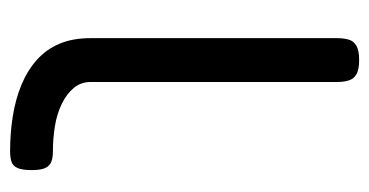

<svg xmlns="http://www.w3.org/2000/svg" viewBox="-200 -540 749 390"><g transform="rotate(90 175.0 -344.5)"><path d="M287 10Q250 10 215.5 4.5Q181 -1 152 -13Q123 -25 101.5 -44Q80 -63 68.5 -90Q57 -117 57 -153V-653Q57 -668 60 -678Q63 -688 72.5 -693.5Q82 -699 101 -699Q120 -699 129.5 -694Q139 -689 142.5 -679Q146 -669 146 -655V-154Q146 -134 158 -119.5Q170 -105 190.5 -95Q211 -85 236 -81Q261 -77 286 -77Q299 -77 307.5 -74Q316 -71 320.5 -62Q325 -53 325 -34Q325 -14 320.5 -4.5Q316 5 307 7.5Q298 10 287 10Z"/></g></svg>

Font: Fredoka SemiExpanded
Style: Regular
Weight: 400
Width: 6
Designer: Ben Nathan
Foundry: Milena B. Brandão, Ben Nathan
Version: Version 2.001